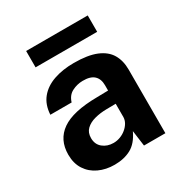

<svg xmlns="http://www.w3.org/2000/svg" viewBox="-166 -818 898 949"><g transform="rotate(-30 283.0 -343.0)"><path d="M216.2 10Q166.9 10 127.2 -8.5Q87.6 -26.9 64.6 -62.1Q41.6 -97.3 41.6 -147.8Q41.6 -232.8 105.1 -277.1Q168.5 -321.5 305.6 -322.9L370.5 -324.2V-354.9Q370.5 -390.7 349.7 -410Q328.9 -429.2 285 -428.5Q253.3 -428.2 224.6 -413.6Q195.9 -399.1 185 -363.2H63.6Q66.6 -419 96.3 -455.4Q126 -491.7 176.6 -509.4Q227.2 -527 291.8 -527Q371.1 -527 419.1 -507.2Q467.1 -487.4 488.8 -450.8Q510.4 -414.1 510.4 -363.5V0H388.4L376.3 -89.2Q350 -32.9 310.2 -11.5Q270.4 10 216.2 10ZM265.3 -86.1Q285.1 -86.1 303.8 -93.2Q322.6 -100.3 337.4 -112.7Q352.3 -125 361.2 -140.4Q370.1 -155.8 370.5 -172.5V-248.8L317.8 -248.1Q281.3 -247.7 249.9 -239.3Q218.5 -231 199.2 -212.5Q179.9 -194.1 179.9 -162.5Q179.9 -126.6 204.7 -106.4Q229.5 -86.1 265.3 -86.1ZM469 -696V-602.6H117.5V-696Z"/></g></svg>

Font: Public Sans Thin
Style: Regular
Weight: 100
Designer: The Public Sans project authors (U.S. Web Design System). Libre Franklin designed by Pablo Impallari and Rodrigo Fuenzal
Version: Version 1.008